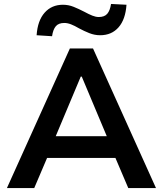

<svg xmlns="http://www.w3.org/2000/svg" viewBox="-20 -950 823 970"><path d="M15 0 333 -705H450L768 0H628L544 -197L602 -152H180L237 -197L153 0ZM388 -563 249 -232 224 -262H558L532 -232L393 -563ZM243 -767 165 -772Q170 -846 205.5 -886Q241 -926 298 -926Q326 -926 352 -915.5Q378 -905 405 -891Q429 -878 446.5 -871Q464 -864 479 -864Q508 -864 522 -880.5Q536 -897 541 -930L619 -926Q614 -852 579 -812Q544 -772 486 -772Q458 -772 431.5 -782.5Q405 -793 379 -807Q357 -820 339 -827Q321 -834 305 -834Q276 -834 262 -817.5Q248 -801 243 -767Z"/></svg>

Font: Nunito Sans 8pt
Style: Bold
Weight: 700
Version: Version 3.101;gftools[0.9.27]